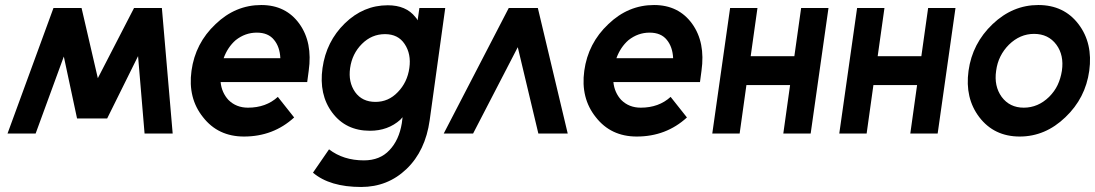

<svg xmlns="http://www.w3.org/2000/svg" viewBox="-20 -532 4363 765"><path d="M287 -60H407L305 -500H193ZM10 0H122L305 -500H193ZM556 0H668L625 -500H514ZM287 -60H407L625 -500H514Z M1204 -205 1210 -250Q1226 -363 1173 -437Q1119 -512 1021 -512Q918 -512 839 -436Q758 -360 743 -250Q728 -141 789 -65Q849 12 952 12Q1069 12 1152 -64L1087 -146Q1040 -103 968 -103Q921 -103 890 -134Q877 -148 869 -166Q861 -184 859 -205ZM1003 -402Q1049 -402 1072 -373Q1095 -345 1097 -300H871Q887 -344 919 -372Q957 -402 1003 -402Z M1514 -396Q1566 -396 1592 -357Q1619 -317 1611 -261Q1603 -204 1565 -165Q1528 -126 1476 -126Q1423 -126 1395 -165Q1367 -205 1375 -261Q1383 -318 1422 -357Q1461 -396 1514 -396ZM1525 -511Q1428 -511 1354 -439Q1280 -367 1265 -261Q1250 -155 1304 -83Q1358 -11 1454 -11Q1526 -11 1575 -55Q1577 -57 1579 -59.5Q1581 -62 1584 -65L1581 -41Q1570 26 1532 66Q1494 107 1430 107Q1348 107 1291 63L1227 156Q1294 213 1419 213Q1525 213 1600 141Q1675 69 1692 -53L1754 -500H1651L1644 -451Q1642 -455 1640 -458Q1638 -461 1635 -464Q1598 -511 1525 -511Z M1748 0 2007 -500H2123L2242 0H2125L2043 -344L1865 0Z M2769 -205 2775 -250Q2791 -363 2738 -437Q2684 -512 2586 -512Q2483 -512 2404 -436Q2323 -360 2308 -250Q2293 -141 2354 -65Q2414 12 2517 12Q2634 12 2717 -64L2652 -146Q2605 -103 2533 -103Q2486 -103 2455 -134Q2442 -148 2434 -166Q2426 -184 2424 -205ZM2568 -402Q2614 -402 2637 -373Q2660 -345 2662 -300H2436Q2452 -344 2484 -372Q2522 -402 2568 -402Z M2818 0H2927L2954 -193H3128L3101 0H3210L3281 -500H3172L3145 -308H2971L2998 -500H2889Z M3324 0H3433L3460 -193H3634L3607 0H3716L3787 -500H3678L3651 -308H3477L3504 -500H3395Z M4117 -512Q4015 -512 3935 -436Q3854 -359 3839 -250Q3824 -141 3882 -65Q3941 12 4043 12Q4145 12 4225 -65Q4305 -141 4320 -250Q4335 -360 4277 -436Q4219 -512 4117 -512ZM4100 -397Q4157 -397 4189 -354Q4220 -312 4211 -250Q4206 -219 4194 -193.5Q4182 -168 4160 -146Q4116 -103 4059 -103Q4003 -103 3971 -146Q3940 -189 3949 -250Q3953 -281 3966 -307Q3979 -333 4000 -354Q4044 -397 4100 -397Z"/></svg>

Font: Unageo
Style: SemiBold-Italic
Weight: 600
Designer: Richard Sepsi
Foundry: Richard Sepsi
Version: Version 2.000